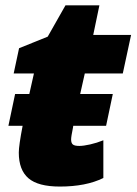

<svg xmlns="http://www.w3.org/2000/svg" viewBox="-20 -683 507 713"><path d="M274.9 -141.1Q290 -141.1 314.9 -146.7Q339.8 -152.3 363.8 -162.1V-22Q299.3 9.8 202.1 9.8Q121.6 9.8 85.7 -21Q49.8 -51.8 49.8 -116.2Q49.8 -142.1 64 -215.8H11.2L36.1 -334H88.9L106 -410.2H30.8L50.8 -503.9L157.2 -546.9L223.1 -663.1H349.1L326.2 -553.2H466.8L436 -410.2H294.9L277.8 -334H398.9L374 -215.8H252L251 -209Q244.1 -175.8 244.1 -165Q244.1 -151.9 250.5 -146.5Q256.8 -141.1 274.9 -141.1Z"/></svg>

Font: Open Sans Extrabold
Style: Italic
Weight: 800
Italic angle: -12°
Foundry: Ascender Corporation
Version: Version 1.10